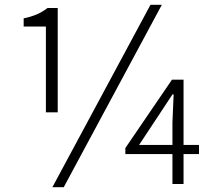

<svg xmlns="http://www.w3.org/2000/svg" viewBox="-20 -762 891 795"><path d="M219 -297V-729H177C150 -708 121 -695 78 -686V-652H170V-297ZM603 -742 197 13H244L650 -742ZM556 -162 634 -280 694 -371H699L694 -255V-162ZM804 -162H740V-432H692L499 -149V-124H694V0H740V-124H804Z"/></svg>

Font: Noto Sans Japanese Light
Style: Regular
Weight: 300
Designer: Ryoko NISHIZUKA (kana & ideographs); Paul D. Hunt (Latin, Greek & Cyrillic); Wenlong ZHANG (bopomofo); Sandoll Communica
Foundry: Adobe Systems Incorporated
Version: Version 1.000;PS 1;hotconv 1.0.78;makeotf.lib2.5.61930